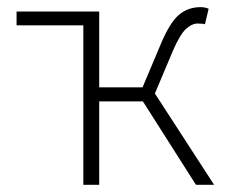

<svg xmlns="http://www.w3.org/2000/svg" viewBox="-20 -512 629 532"><path d="M210.9 0V-441.9H25.9V-480H254.9V-270H375L424.8 -388.2Q450.2 -449.2 475.6 -470.7Q501 -492.2 535.2 -492.2Q548.3 -492.2 558.1 -487.8L547.9 -444.8Q542 -446.8 526.4 -446.8Q510.7 -446.3 495.1 -431.6Q479 -417 459 -371.1L409.2 -252.9L573.2 0H522.9L376 -231H254.9V0Z"/></svg>

Font: SourceSansPro-Light
Style: Regular
Weight: 300
Designer: Paul D. Hunt
Foundry: Adobe Systems Incorporated
Version: Version 2.020;PS 2.0;hotconv 1.0.86;makeotf.lib2.5.63406